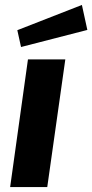

<svg xmlns="http://www.w3.org/2000/svg" viewBox="-20 -756 373 776"><path d="M311 -736 50 -634 65 -566 333 -635ZM244 -516H93L21 0H171Z"/></svg>

Font: United Sans
Style: Bold Italic
Weight: 700
Italic angle: -8°
Designer: Pablo Impallari, Rodrigo Fuenzalida (Modified by Dan O. Williams)
Version: Version 1.000;PS 001.000;hotconv 1.0.88;makeotf.lib2.5.64775